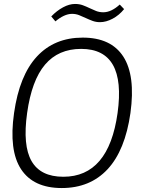

<svg xmlns="http://www.w3.org/2000/svg" viewBox="-20 -940 731 970"><path d="M239 -857Q267 -886 298.5 -903Q330 -920 359 -920Q381 -920 398.5 -913.5Q416 -907 432.5 -899Q449 -891 465.5 -884.5Q482 -878 502 -878Q542 -878 585 -917L607 -894Q582 -863 549 -845.5Q516 -828 485 -828Q465 -828 447.5 -834.5Q430 -841 413 -849Q396 -857 379.5 -863.5Q363 -870 344 -870Q324 -870 302.5 -860Q281 -850 260 -832ZM292 10Q149 10 86.5 -85Q24 -180 51 -369Q78 -559 166.5 -654.5Q255 -750 398 -750Q541 -750 603 -654Q665 -558 639 -369Q612 -180 523.5 -85Q435 10 292 10ZM300 -47Q529 -47 574 -369Q619 -693 390 -693Q275 -693 207.5 -613.5Q140 -534 117 -369Q94 -205 139.5 -126Q185 -47 300 -47Z"/></svg>

Font: Plata Sans Light
Style: Italic
Weight: 300
Italic angle: -8°
Designer: Pablo Impallari, Andres Torresi, & Cristiano Sobral
Foundry: Pablo Impallari, Andres Torresi, & Cristiano Sobral
Version: Version 1.00;December 28, 2019;FontCreator 12.0.0.2547 64-bi